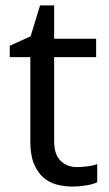

<svg xmlns="http://www.w3.org/2000/svg" viewBox="-20 -679 401 709"><path d="M93 -545 128 -659H180V-536H335V-468H180V-158Q180 -109 203.5 -85.5Q227 -62 264 -62Q284 -62 305 -65Q326 -68 339 -73V-6Q325 1 299 5.5Q273 10 249 10Q218 10 189.5 2.5Q161 -5 139.5 -24Q118 -43 105 -75Q92 -107 92 -156V-468H16V-510Z"/></svg>

Font: BC Sans
Style: Regular
Weight: 400
Designer: Monotype Design Team
Province of B.C.
Foundry: Monotype Imaging Inc.
Version: Version 2.000;GOOG;noto-source:20170915:90ef993387c0